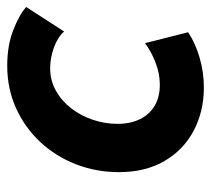

<svg xmlns="http://www.w3.org/2000/svg" viewBox="-46 -524 577 524"><g transform="rotate(-90 242.0 -262.5)"><path d="M264.6 5.9Q199.7 5.9 147.2 -21.7Q94.7 -49.3 64.2 -101.3Q33.7 -153.3 33.7 -226.1Q33.7 -288.1 55.2 -343.3Q76.7 -398.4 115.7 -440.4Q154.8 -482.4 208 -506.6Q261.2 -530.8 324.7 -530.8Q378.9 -530.8 421.1 -514.4Q463.4 -498 484.4 -479L417.5 -375.5Q402.3 -393.1 373.8 -403.3Q345.2 -413.6 317.4 -413.6Q283.7 -413.6 255.9 -397.9Q228 -382.3 207.8 -356Q187.5 -329.6 176.5 -296.9Q165.5 -264.2 165.5 -229.5Q165.5 -194.8 178.2 -168.7Q190.9 -142.6 214.8 -128.4Q238.8 -114.3 272.5 -114.3Q303.2 -114.3 334 -126.5Q364.7 -138.7 385.7 -154.8L415.5 -37.1Q385.7 -17.1 345.7 -5.6Q305.7 5.9 264.6 5.9Z"/></g></svg>

Font: Reddit Sans
Style: Bold Italic
Weight: 700
Italic angle: -11.25°
Designer: Stephen Hutchings
Version: Version 1.013